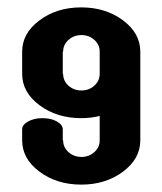

<svg xmlns="http://www.w3.org/2000/svg" viewBox="-20 -500 440 520"><path d="M360 -360V-120Q360 -70 313 -35Q266 0 200 0Q134 0 87 -35Q40 -70 40 -120V-150Q40 -162 56 -171Q72 -180 95 -180Q118 -180 134 -171Q150 -162 150 -150V-120H151Q151 -101 165.5 -88Q180 -75 200.5 -75Q221 -75 235.5 -88Q250 -101 250 -120V-186Q226 -180 200 -180Q134 -180 87 -215Q40 -250 40 -300V-360Q40 -410 87 -445Q134 -480 200 -480Q266 -480 313 -445Q360 -410 360 -360ZM151 -360H150V-300H151Q151 -281 165.5 -268Q180 -255 200.5 -255Q221 -255 235.5 -268Q250 -281 250 -300V-360Q250 -379 235.5 -392Q221 -405 200.5 -405Q180 -405 165.5 -392Q151 -379 151 -360Z"/></svg>

Font: SOV_ThonBuri
Style: Book
Weight: 400
Version: Version 1.00